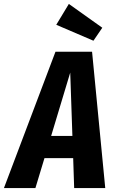

<svg xmlns="http://www.w3.org/2000/svg" viewBox="-67 -956 584 976"><path d="M310 0 305 -152H159L113 0H-47L215 -693H401L468 0ZM193 -265H301L290 -587ZM283 -936 453 -815 408 -749 219 -830Z"/></svg>

Font: Fira Sans Extra Condensed
Style: Bold Italic
Weight: 700
Width: 3
Italic angle: -8°
Designer: Carrois Corporate & Edenspiekermann AG
Foundry: Carrois Corporate GbR & Edenspiekermann AG
Version: Version 4.203